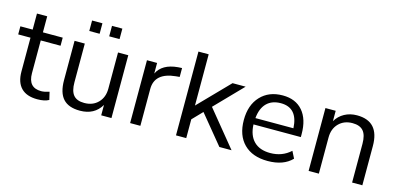

<svg xmlns="http://www.w3.org/2000/svg" viewBox="-67 -1160 3300 1591"><g transform="rotate(15 1582.5 -365.0)"><path d="M293.9 8.8Q202.1 8.8 155.3 -39.1Q108.4 -86.9 108.4 -179.7V-469.7H2.9V-539.1H108.4V-676.8H196.3V-539.1H366.2V-469.7H196.3V-188.5Q196.3 -64.5 307.6 -64.5Q335.9 -64.5 377 -78.1L392.6 -11.7Q356.4 8.8 293.9 8.8Z M928.7 -539.1V0H840.8V-88.9Q783.2 8.8 659.2 8.8Q561.5 8.8 514.6 -43Q467.8 -94.7 467.8 -202.1V-539.1H555.7V-207Q555.7 -131.8 585 -97.2Q614.3 -62.5 677.7 -62.5Q751 -62.5 795.9 -108.4Q840.8 -154.3 840.8 -228.5V-539.1ZM564.5 -649.4V-739.3H653.3V-649.4ZM735.4 -649.4V-739.3H824.2V-649.4Z M1088.9 0V-539.1H1175.8V-448.2Q1218.8 -538.1 1352.5 -549.8L1386.7 -551.8V-475.6L1354.5 -472.7Q1176.8 -455.1 1176.8 -316.4V0Z M1482.4 0V-718.8H1570.3V-279.3L1823.2 -539.1H1935.5L1709 -305.7L1959 0H1854.5L1652.3 -246.1L1570.3 -161.1V0Z M2269.5 8.8Q2138.7 8.8 2065.4 -64.5Q1992.2 -137.7 1992.2 -269.5Q1992.2 -397.5 2063 -473.1Q2133.8 -548.8 2252.9 -548.8Q2363.3 -548.8 2424.3 -478Q2485.4 -407.2 2485.4 -279.3V-253.9H2079.1Q2083 -160.2 2132.8 -110.4Q2182.6 -60.5 2273.4 -60.5Q2376 -60.5 2447.3 -126L2477.5 -66.4Q2405.3 8.8 2269.5 8.8ZM2081.1 -308.6H2407.2Q2398.4 -482.4 2253.9 -482.4Q2177.7 -482.4 2133.3 -438Q2088.9 -393.6 2081.1 -308.6Z M2620.1 0V-539.1H2708V-450.2Q2735.4 -497.1 2782.7 -522.9Q2830.1 -548.8 2889.6 -548.8Q3081.1 -548.8 3081.1 -336.9V0H2993.2V-332Q2993.2 -407.2 2963.4 -441.9Q2933.6 -476.6 2870.1 -476.6Q2797.9 -476.6 2752.9 -430.7Q2708 -384.8 2708 -310.5V0Z"/></g></svg>

Font: Min Sans
Style: Regular
Weight: 400
Designer: Jinseong-Kim, NotoSansCJK, Nunito
Foundry: Jinseong-Kim
Version: Version 1.400;Glyphs 3.1.2 (3151)